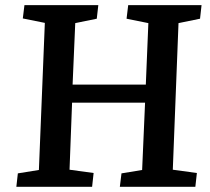

<svg xmlns="http://www.w3.org/2000/svg" viewBox="-20 -720 809 740"><path d="M539.1 -324.2H257.8L248 -65.9L340.8 -53.2L335 0H43L48.8 -51.8L129.9 -64.9L152.8 -631.8L67.9 -648.9L74.2 -700.2H358.9L353 -647.9L270 -630.9L259.8 -394H542L551.8 -630.9L467.8 -647.9L474.1 -700.2H756.8L751 -647.9L668 -630.9L646 -65.9L738.8 -53.2L732.9 0H441.9L448.2 -51.8L527.8 -64.9Z"/></svg>

Font: Literata Book SemiBold
Style: Italic
Weight: 600
Italic angle: -3°
Designer: Latin by Veronika Burian and Jose Scaglione. Greek by Irene Vlachou. Cyrillic by Vera Evstafieva
Foundry: TypeTogether
Version: Version 1.003;PS 001.003;hotconv 1.0.88;makeotf.lib2.5.64775